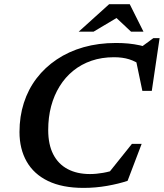

<svg xmlns="http://www.w3.org/2000/svg" viewBox="-20 -904 798 936"><path d="M552.5 -80 494.5 -42 623 -202.5H670.5L602 -22.5Q559 -8 502.5 2Q446 12 387 12Q284 12 214.5 -21.5Q145 -55 110 -116.5Q75 -178 75 -260.5Q75 -336 96.2 -402.2Q117.5 -468.5 158.2 -522Q199 -575.5 256.8 -614.2Q314.5 -653 387.2 -673.8Q460 -694.5 545.5 -694.5Q577 -694.5 605.8 -691.8Q634.5 -689 662 -683Q689.5 -677 716 -667L654 -664L727.5 -718H758L720 -461H674L638 -633.5L672.5 -582.5Q641.5 -605 609.5 -615Q577.5 -625 535.5 -625Q476 -625 426.2 -608Q376.5 -591 337.2 -559.2Q298 -527.5 270.8 -483.5Q243.5 -439.5 229.2 -385.8Q215 -332 215 -270.5Q215 -199.5 239.5 -151.8Q264 -104 309.8 -79.8Q355.5 -55.5 418.5 -55.5Q449.5 -55.5 483.2 -61.5Q517 -67.5 552.5 -80ZM363.5 -749.5 512 -883.5H612.5L679.5 -749.5H619L539 -824.5H562L436 -749.5Z"/></svg>

Font: Newsreader SemiBold
Style: Italic
Weight: 600
Italic angle: -17°
Designer: Hugues Gentile
Foundry: Production Type
Version: Version 1.003